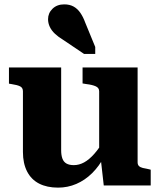

<svg xmlns="http://www.w3.org/2000/svg" viewBox="-20 -849 734 879"><path d="M260 -540V-161Q260 -139 265.5 -123.5Q271 -108 284 -100.5Q297 -93 318 -93Q342 -93 365 -105.5Q388 -118 411.5 -144.5Q435 -171 459 -212L457 -132Q434 -88 401.5 -56Q369 -24 329.5 -7Q290 10 246 10Q195 10 159 -8.5Q123 -27 104 -64Q85 -101 85 -153V-431Q85 -447 72.5 -453.5Q60 -460 33 -464L21 -466V-540ZM610 -540V-106Q610 -95 616 -89Q622 -83 634 -80Q646 -77 663 -74L670 -72V0H455L441 -124L434 -130V-431Q434 -447 418 -454Q402 -461 376 -464L358 -467V-540ZM370 -746 416 -634V-602H365L267 -668Q247 -680 231.5 -694.5Q216 -709 208 -726Q200 -743 200 -761Q200 -789 220.5 -809Q241 -829 274 -829Q299 -829 317 -819Q335 -809 348 -790Q361 -771 370 -746Z"/></svg>

Font: Roboto Serif
Style: Bold
Weight: 700
Designer: Greg Gazdowicz
Foundry: Commercial Type
Version: Version 1.008